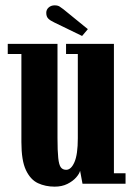

<svg xmlns="http://www.w3.org/2000/svg" viewBox="-20 -687 499 718"><path d="M184.5 11Q150 11 122 -2Q94 -15 77 -50.8Q60 -86.5 60 -155.5V-485H9V-523H195V-171Q195 -122 197.8 -96.2Q200.5 -70.5 207.5 -61.2Q214.5 -52 227.5 -52Q246 -52 258.5 -80.8Q271 -109.5 271 -170V-485H227V-523H406V-39H449.5V0H288.5L279.5 -48.5Q277 -37.5 264.8 -23.5Q252.5 -9.5 232 0.8Q211.5 11 184.5 11ZM287 -552.5 183 -603Q168 -610 160.5 -617.5Q153 -625 153 -639Q153 -651 162 -659Q171 -667 184.5 -667Q195.5 -667 202.5 -662.8Q209.5 -658.5 217 -652.5L308.5 -578Z"/></svg>

Font: Imbue 10pt ExtraBold
Style: Regular
Weight: 800
Designer: Tyler Finck
Foundry: Etcetera Type Company
Version: Version 1.102; ttfautohint (v1.8.3)